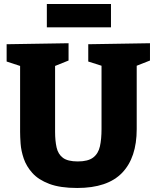

<svg xmlns="http://www.w3.org/2000/svg" viewBox="-20 -922 779 955"><path d="M419 -702 726 -707V-621L660 -595V-280Q660 -138 587.5 -62.5Q515 13 364 13Q279 13 225 -7.5Q171 -28 141 -61.5Q111 -95 98 -133.5Q85 -172 82.5 -207Q80 -242 80 -266V-594L13 -616V-702L321 -707V-621L254 -594V-266Q254 -222 261.5 -188.5Q269 -155 293 -137Q317 -119 367 -119Q418 -119 443.5 -138.5Q469 -158 477 -194Q485 -230 485 -280V-595L419 -616ZM532 -902V-786H213V-902Z"/></svg>

Font: Bitter ExtraBold
Style: Regular
Weight: 800
Designer: Sol Matas, and Bitter project Authors
Foundry: Sol Matas
Version: Version 2.001